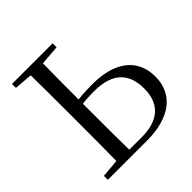

<svg xmlns="http://www.w3.org/2000/svg" viewBox="-190 -879 1031 1031"><g transform="rotate(-45 325.0 -364.0)"><path d="M201.8 0H348C534 0 624.7 -86.8 624.7 -210.8C624.7 -335.9 539.7 -422 355.1 -422C299.7 -422 250.3 -418.8 201.6 -409.4V-376.1C245.4 -385.5 288 -388.7 335.8 -388.7C481 -388.7 536.7 -318.5 536.7 -208.6C536.7 -95.7 472.4 -33.1 342.7 -33.1H201.8ZM154.9 0H248.1C245.7 -110.8 245.7 -223.3 245.7 -336.8V-397.2C245.7 -504.3 245.7 -617.6 248.1 -728H154.9C157.1 -617 157.1 -504.5 157.1 -391.1V-336.8C157.1 -223.9 157.1 -111.5 154.9 0ZM51.8 -698 190.7 -686.9H218.3L360.3 -698V-728H51.8ZM51.8 0H201.8V-42.1H190.3L51.8 -30.1Z"/></g></svg>

Font: Source Han Serif TW VF
Style: Regular
Weight: 250
Designer: Ryoko NISHIZUKA 西塚涼子 (kana & ideographs); Frank Grießhammer (Latin, Greek & Cyrillic); Wenlong ZHANG 张文龙 (bopomofo); San
Foundry: Adobe
Version: Version 2.002;hotconv 1.1.0;makeotfexe 2.6.0